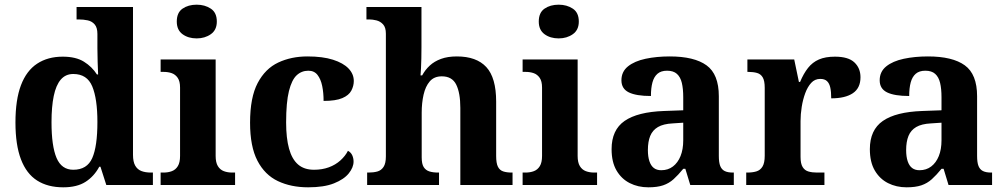

<svg xmlns="http://www.w3.org/2000/svg" viewBox="-20 -790 4290 820"><path d="M250 10Q184 10 138.5 -19Q93 -48 69.5 -109.5Q46 -171 46 -267Q46 -364 69.5 -426Q93 -488 138.5 -518Q184 -548 248 -548Q304 -548 338.5 -526.5Q373 -505 394 -472H399Q398 -496 397 -526.5Q396 -557 396 -584V-645Q396 -672 384.5 -685.5Q373 -699 355 -703Q337 -707 315 -707H307V-760H548V-129Q548 -99 557.5 -82.5Q567 -66 584 -59.5Q601 -53 625 -53H633V0H434L409 -78H404Q382 -37 345.5 -13.5Q309 10 250 10ZM293 -65Q352 -65 374 -115Q396 -165 396 -269Q396 -368 374 -421Q352 -474 293 -474Q260 -474 239.5 -450Q219 -426 209.5 -380Q200 -334 200 -268Q200 -166 221.5 -115.5Q243 -65 293 -65Z M666 0V-53H678Q698 -53 714 -59Q730 -65 739.5 -80.5Q749 -96 749 -124V-416Q749 -443 739 -457.5Q729 -472 713.5 -477.5Q698 -483 678 -483H666V-536H901V-124Q901 -96 910.5 -80.5Q920 -65 936 -59Q952 -53 972 -53H984V0ZM820 -626Q784 -626 759.5 -644Q735 -662 735 -698Q735 -736 759.5 -753Q784 -770 820 -770Q855 -770 880.5 -753Q906 -736 906 -698Q906 -662 880.5 -644Q855 -626 820 -626Z M1296 10Q1223 10 1167 -16.5Q1111 -43 1079.5 -103.5Q1048 -164 1048 -266Q1048 -374 1080.5 -435.5Q1113 -497 1168.5 -523Q1224 -549 1293 -549Q1358 -549 1402 -535Q1446 -521 1468.5 -497.5Q1491 -474 1491 -444Q1491 -423 1480.5 -403Q1470 -383 1442 -371Q1414 -359 1362 -359Q1362 -394 1356 -423Q1350 -452 1336 -470Q1322 -488 1297 -488Q1268 -488 1247 -468.5Q1226 -449 1214 -401Q1202 -353 1202 -267Q1202 -200 1214.5 -155Q1227 -110 1253 -87.5Q1279 -65 1321 -65Q1356 -65 1384.5 -75.5Q1413 -86 1434 -105Q1455 -124 1466 -146Q1479 -139 1484.5 -126.5Q1490 -114 1490 -100Q1490 -75 1469.5 -49.5Q1449 -24 1406.5 -7Q1364 10 1296 10Z M1548 0V-53H1553Q1575 -53 1591.5 -57.5Q1608 -62 1618 -77Q1628 -92 1628 -122V-646Q1628 -673 1616 -686Q1604 -699 1587.5 -703Q1571 -707 1557 -707H1545V-760H1780V-588Q1780 -564 1779.5 -540.5Q1779 -517 1778 -498Q1777 -479 1776 -468H1783Q1796 -492 1815.5 -510Q1835 -528 1863.5 -538.5Q1892 -549 1931 -549Q2015 -549 2057 -503.5Q2099 -458 2099 -356V-124Q2099 -93 2106.5 -78Q2114 -63 2129 -58Q2144 -53 2166 -53H2169V0H1946V-329Q1946 -393 1928.5 -428.5Q1911 -464 1867 -464Q1834 -464 1815.5 -442.5Q1797 -421 1789 -385.5Q1781 -350 1781 -309V-118Q1781 -90 1789.5 -76.5Q1798 -63 1813.5 -58Q1829 -53 1851 -53H1855V0Z M2212 0V-53H2224Q2244 -53 2260 -59Q2276 -65 2285.5 -80.5Q2295 -96 2295 -124V-416Q2295 -443 2285 -457.5Q2275 -472 2259.5 -477.5Q2244 -483 2224 -483H2212V-536H2447V-124Q2447 -96 2456.5 -80.5Q2466 -65 2482 -59Q2498 -53 2518 -53H2530V0ZM2366 -626Q2330 -626 2305.5 -644Q2281 -662 2281 -698Q2281 -736 2305.5 -753Q2330 -770 2366 -770Q2401 -770 2426.5 -753Q2452 -736 2452 -698Q2452 -662 2426.5 -644Q2401 -626 2366 -626Z M2749 10Q2705 10 2669.5 -8Q2634 -26 2613 -62Q2592 -98 2592 -153Q2592 -235 2647.5 -273.5Q2703 -312 2816 -316L2898 -319V-374Q2898 -411 2892 -436Q2886 -461 2871 -474.5Q2856 -488 2829 -488Q2803 -488 2788 -475Q2773 -462 2766.5 -438Q2760 -414 2760 -380Q2697 -380 2665.5 -395.5Q2634 -411 2634 -447Q2634 -484 2662 -506.5Q2690 -529 2737 -539Q2784 -549 2840 -549Q2945 -549 2997.5 -511Q3050 -473 3050 -379V-124Q3050 -96 3056 -81Q3062 -66 3075 -59.5Q3088 -53 3110 -53H3114V0H2928L2907 -69H2898Q2876 -42 2856.5 -24.5Q2837 -7 2812 1.5Q2787 10 2749 10ZM2804 -63Q2833 -63 2854 -79Q2875 -95 2886.5 -123.5Q2898 -152 2898 -191V-266L2853 -263Q2813 -261 2790 -247.5Q2767 -234 2757 -209.5Q2747 -185 2747 -149Q2747 -121 2753.5 -101.5Q2760 -82 2772.5 -72.5Q2785 -63 2804 -63Z M3167 0V-53H3171Q3194 -53 3210.5 -58Q3227 -63 3236.5 -78.5Q3246 -94 3246 -125V-415Q3246 -445 3237.5 -459.5Q3229 -474 3213 -478.5Q3197 -483 3175 -483H3172V-536H3372L3392 -440H3397Q3412 -476 3431 -500Q3450 -524 3477.5 -536Q3505 -548 3546 -548Q3603 -548 3629 -523.5Q3655 -499 3655 -460Q3655 -414 3622.5 -392Q3590 -370 3530 -370Q3530 -398 3526 -416Q3522 -434 3512 -443.5Q3502 -453 3483 -453Q3460 -453 3444.5 -436Q3429 -419 3419 -392Q3409 -365 3404 -333.5Q3399 -302 3399 -273V-120Q3399 -91 3408 -76.5Q3417 -62 3433 -57.5Q3449 -53 3469 -53H3501V0Z M3852 10Q3808 10 3772.5 -8Q3737 -26 3716 -62Q3695 -98 3695 -153Q3695 -235 3750.5 -273.5Q3806 -312 3919 -316L4001 -319V-374Q4001 -411 3995 -436Q3989 -461 3974 -474.5Q3959 -488 3932 -488Q3906 -488 3891 -475Q3876 -462 3869.5 -438Q3863 -414 3863 -380Q3800 -380 3768.5 -395.5Q3737 -411 3737 -447Q3737 -484 3765 -506.5Q3793 -529 3840 -539Q3887 -549 3943 -549Q4048 -549 4100.5 -511Q4153 -473 4153 -379V-124Q4153 -96 4159 -81Q4165 -66 4178 -59.5Q4191 -53 4213 -53H4217V0H4031L4010 -69H4001Q3979 -42 3959.5 -24.5Q3940 -7 3915 1.5Q3890 10 3852 10ZM3907 -63Q3936 -63 3957 -79Q3978 -95 3989.5 -123.5Q4001 -152 4001 -191V-266L3956 -263Q3916 -261 3893 -247.5Q3870 -234 3860 -209.5Q3850 -185 3850 -149Q3850 -121 3856.5 -101.5Q3863 -82 3875.5 -72.5Q3888 -63 3907 -63Z"/></svg>

Font: Noto Serif Khmer
Style: Bold
Weight: 700
Version: Version 2.003